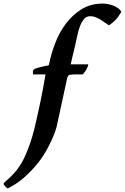

<svg xmlns="http://www.w3.org/2000/svg" viewBox="-144 -780 695 1068"><path d="M109 -366H40Q37 -386 42.5 -391Q48 -396 51 -398Q55 -400 66.5 -403Q78 -406 90.5 -409Q103 -412 113 -414Q123 -416 124 -416Q128 -417 129 -423Q140 -480 163 -540Q186 -600 222.5 -648.5Q259 -697 309.5 -728.5Q360 -760 427 -760Q440 -760 455 -757.5Q470 -755 484.5 -749.5Q499 -744 511.5 -735.5Q524 -727 531 -714Q526 -705 511.5 -684Q497 -663 462 -639Q453 -645 441 -653.5Q429 -662 415.5 -670.5Q402 -679 387 -684.5Q372 -690 358 -690Q337 -690 323.5 -674Q310 -658 301 -634.5Q292 -611 286.5 -585Q281 -559 277 -540L249 -422H347Q347 -414 338.5 -397Q330 -380 316 -366Q291 -366 274 -366Q257 -366 246 -364Q238 -363 235 -358Q232 -353 230 -347L171 -75Q170 -71 163.5 -51Q157 -31 144 -2Q131 27 110.5 63Q90 99 60 135.5Q30 172 -9.5 207Q-49 242 -100 268Q-108 265 -114 257.5Q-120 250 -122 248Q-127 243 -121 236.5Q-115 230 -109 225Q-42 170 -7.5 94.5Q27 19 47 -63Q52 -84 61 -123Q70 -162 79 -205.5Q88 -249 96 -291Q104 -333 108 -359Z"/></svg>

Font: Lusitana
Style: Bold Italic
Weight: 700
Designer: Ana Paula Megda
Foundry: Ana Paula Megda
Version: Version 1.000; ttfautohint (v1.1) -l 8 -r 50 -G 200 -x 14 -D